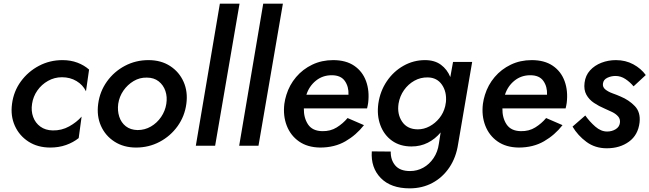

<svg xmlns="http://www.w3.org/2000/svg" viewBox="-20 -800 3565 1054"><path d="M156 -230Q162 -270 185 -303Q208 -336 243.5 -356Q279 -376 320 -376Q365 -376 400 -355Q435 -334 452 -299L469 -418Q442 -442 405 -456Q368 -470 323 -470Q253 -470 193.5 -438.5Q134 -407 94.5 -353Q55 -299 46 -230Q37 -164 61.5 -109.5Q86 -55 136.5 -22.5Q187 10 256 10Q303 10 342.5 -4Q382 -18 412 -42L428 -160Q401 -129 359.5 -106Q318 -83 269 -84Q229 -85 201.5 -105Q174 -125 162 -158Q150 -191 156 -230Z M519 -230Q510 -164 534 -109.5Q558 -55 608.5 -22.5Q659 10 727 10Q797 10 856.5 -21.5Q916 -53 955 -107.5Q994 -162 1003 -230Q1012 -296 988 -350.5Q964 -405 914 -437.5Q864 -470 795 -470Q725 -470 665.5 -438.5Q606 -407 567 -352.5Q528 -298 519 -230ZM629 -230Q635 -270 657.5 -302.5Q680 -335 713.5 -355Q747 -375 786 -374Q825 -374 851 -353.5Q877 -333 888 -300.5Q899 -268 893 -230Q887 -191 864.5 -158Q842 -125 808.5 -105.5Q775 -86 735 -86Q696 -87 670.5 -107Q645 -127 634.5 -160Q624 -193 629 -230Z M1187 -780 1055 0H1161L1295 -780Z M1425 -780 1293 0H1399L1533 -780Z M1662 -280Q1677 -327 1714 -357Q1751 -387 1801 -387Q1851 -387 1873 -355.5Q1895 -324 1893 -280ZM1648 -205H1995Q1997 -213 1998.5 -220.5Q2000 -228 2001 -235Q2009 -301 1989.5 -354.5Q1970 -408 1924.5 -439Q1879 -470 1809 -470Q1746 -470 1694 -445Q1642 -420 1605.5 -377Q1569 -334 1552 -279Q1548 -267 1545.5 -255Q1543 -243 1541 -230Q1533 -165 1554 -110.5Q1575 -56 1621.5 -23.5Q1668 9 1737 10Q1817 10 1876.5 -24.5Q1936 -59 1978 -113L1888 -152Q1863 -122 1828.5 -100.5Q1794 -79 1749 -80Q1695 -81 1671 -117Q1647 -153 1648 -205Z M2057 -232Q2048 -167 2068 -113Q2088 -59 2132 -27.5Q2176 4 2239 4Q2288 4 2328.5 -16.5Q2369 -37 2399 -73L2389 -10Q2383 34 2360 68Q2337 102 2303.5 120.5Q2270 139 2231 139Q2176 139 2150 108.5Q2124 78 2125 32L2021 31Q2015 121 2070.5 177.5Q2126 234 2229 234Q2298 234 2354 204Q2410 174 2447 119Q2484 64 2495 -10L2572 -460H2467L2452 -377Q2435 -419 2400.5 -444.5Q2366 -470 2313 -470Q2250 -470 2195 -439Q2140 -408 2103.5 -354Q2067 -300 2057 -232ZM2168 -232Q2175 -273 2198 -305.5Q2221 -338 2255 -357Q2289 -376 2329 -375Q2379 -374 2406 -335Q2433 -296 2428 -240L2424 -217Q2415 -180 2392 -151.5Q2369 -123 2338 -106.5Q2307 -90 2274 -90Q2216 -90 2187.5 -132Q2159 -174 2168 -232Z M2752 -280Q2767 -327 2804 -357Q2841 -387 2891 -387Q2941 -387 2963 -355.5Q2985 -324 2983 -280ZM2738 -205H3085Q3087 -213 3088.5 -220.5Q3090 -228 3091 -235Q3099 -301 3079.5 -354.5Q3060 -408 3014.5 -439Q2969 -470 2899 -470Q2836 -470 2784 -445Q2732 -420 2695.5 -377Q2659 -334 2642 -279Q2638 -267 2635.5 -255Q2633 -243 2631 -230Q2623 -165 2644 -110.5Q2665 -56 2711.5 -23.5Q2758 9 2827 10Q2907 10 2966.5 -24.5Q3026 -59 3068 -113L2978 -152Q2953 -122 2918.5 -100.5Q2884 -79 2839 -80Q2785 -81 2761 -117Q2737 -153 2738 -205Z M3193 -166 3123 -105Q3152 -56 3199.5 -21Q3247 14 3311 14Q3383 14 3433 -22.5Q3483 -59 3491 -128Q3497 -184 3465 -217.5Q3433 -251 3387 -270Q3367 -279 3343 -287.5Q3319 -296 3303 -309Q3287 -322 3290 -342Q3293 -363 3314 -373Q3335 -383 3359 -383Q3388 -383 3413.5 -366Q3439 -349 3458 -326L3525 -388Q3499 -424 3456.5 -447Q3414 -470 3361 -470Q3319 -470 3281.5 -455.5Q3244 -441 3219 -413.5Q3194 -386 3189 -346Q3184 -307 3199 -280Q3214 -253 3241 -235Q3268 -217 3299 -204Q3320 -195 3340.5 -185Q3361 -175 3373.5 -160.5Q3386 -146 3383 -125Q3380 -103 3359.5 -90.5Q3339 -78 3313 -78Q3279 -78 3248 -105Q3217 -132 3193 -166Z"/></svg>

Font: Jost* 500 Medium Italic
Style: Italic
Weight: 500
Italic angle: -10°
Version: Version 3.200; ttfautohint (v0.97) -l 8 -r 50 -G 200 -x 14 -